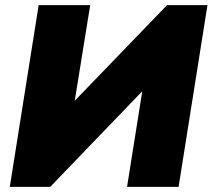

<svg xmlns="http://www.w3.org/2000/svg" viewBox="-20 -725 825 745"><path d="M18 0 130 -705H330L270 -334L628 -705H785L673 0H473L532 -371L175 0Z"/></svg>

Font: Winston Black
Style: Italic
Weight: 900
Italic angle: -9°
Designer: Original fonts by Vernon Adams / Changes by Cristiano Sobral
Foundry: VOriginal fonts by Vernon Adams / Changes by Cristiano Sobral
Version: Version 2.503;July 17, 2020;FontCreator 13.0.0.2655 64-bit